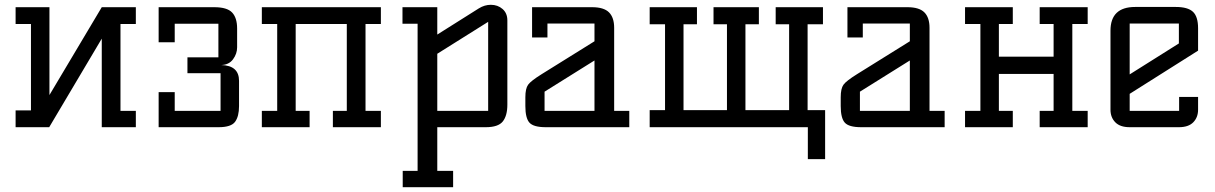

<svg xmlns="http://www.w3.org/2000/svg" viewBox="-20 -530 5062 800"><path d="M482 -430V-68H546V0H404V-369L185 0H45V-70H109V-430H45V-500H186V-134L404 -500H546V-430Z M968 -333Q968 -306 951 -283Q934 -260 902 -259Q976 -257 976 -193V-88Q976 -45 959.5 -22.5Q943 0 891 0H641V-146H708V-68H899V-225H761V-291H890V-431H708V-354H641V-500H873Q926 -500 947 -478Q968 -456 968 -411Z M1367 0V-68H1425V-430H1212V-68H1270V0H1071V-68H1135V-430H1071V-500H1567V-430H1503V-68H1567V0Z M1802 -306V-68H2014V-439ZM1658 250V182H1720V-431H1657V-500H1802V-386L1975 -495Q1999 -510 2025 -510Q2054 -510 2074 -492.5Q2094 -475 2094 -445V-94Q2094 -48 2075 -24Q2056 0 2004 0H1802V182H1868V250Z M2539 -68H2602V0H2254Q2203 0 2186 -19Q2169 -38 2169 -88V-125Q2169 -161 2180.5 -177Q2192 -193 2237 -221L2457 -358V-432H2261V-374H2197V-500H2447Q2496 -500 2517.5 -478.5Q2539 -457 2539 -414ZM2457 -68V-278L2249 -148V-68Z M3346 133V0H2687V-71H2751V-429H2687V-500H2884V-429H2828V-71H3009V-429H2953V-500H3142V-429H3086V-71H3268V-429H3212V-500H3409V-429H3345V-71H3418V133Z M3853 -68H3916V0H3568Q3517 0 3500 -19Q3483 -38 3483 -88V-125Q3483 -161 3494.5 -177Q3506 -193 3551 -221L3771 -358V-432H3575V-374H3511V-500H3761Q3810 -500 3831.5 -478.5Q3853 -457 3853 -414ZM3771 -68V-278L3563 -148V-68Z M4312 0V-68H4370V-222H4142V-68H4200V0H4001V-68H4065V-430H4001V-500H4200V-430H4142V-294H4370V-430H4312V-500H4512V-430H4448V-68H4512V0Z M4687 -139V-68H4893V-126H4972V-73Q4972 -41 4952 -20.5Q4932 0 4892 0H4687Q4647 0 4627 -20.5Q4607 -41 4607 -73V-402Q4607 -501 4710 -501H4879Q4929 -501 4950.5 -481Q4972 -461 4972 -412V-319ZM4687 -432V-220L4892 -349V-432Z"/></svg>

Font: Kelly Slab
Style: Regular
Weight: 400
Designer: Denis Masharov
Foundry: Denis Masharov
Version: Version 1.001